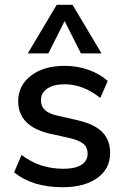

<svg xmlns="http://www.w3.org/2000/svg" viewBox="-20 -775 522 802"><path d="M39 -55 70 -128Q145 -70 245 -70Q294 -70 320 -86.5Q346 -103 346 -133Q346 -159 328.5 -174Q311 -189 268 -199L187 -217Q122 -232 89 -266Q56 -300 56 -352Q56 -418 109.5 -459Q163 -500 250 -500Q302 -500 349 -483.5Q396 -467 430 -437L399 -366Q327 -423 250 -423Q204 -423 177.5 -405Q151 -387 151 -356Q151 -331 167.5 -315.5Q184 -300 220 -292L303 -273Q374 -257 407 -223.5Q440 -190 440 -136Q440 -70 386.5 -31.5Q333 7 242 7Q115 7 39 -55ZM182 -552H96L217 -755H283L404 -552H318L250 -687Z"/></svg>

Font: wassup Sans
Style: Medium
Weight: 600
Version: Version 2.001